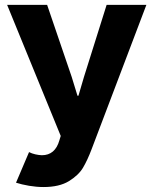

<svg xmlns="http://www.w3.org/2000/svg" viewBox="-20 -545 618 778"><path d="M44.9 195.3 97.7 71.3Q108.9 77.1 122.8 80.3Q136.7 83.5 149.4 84Q203.6 84 220.7 23.4L226.1 5.9L8.8 -525.4H170.9L270.5 -233.4L293.9 -157.2H297.9L320.3 -233.4L412.1 -525.4H573.2L351.6 58.6Q334.5 104 316.4 134.5Q298.3 165 259.3 189Q220.2 212.9 156.2 212.9Q127.9 212.9 97.7 207.8Q67.4 202.6 44.9 195.3Z"/></svg>

Font: Reddit Sans Fudge ExtraBold
Style: Regular
Weight: 800
Designer: Stephen Hutchings
Foundry: Reddit
Version: Version 1.011